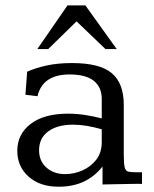

<svg xmlns="http://www.w3.org/2000/svg" viewBox="-20 -685 574 715"><path d="M198.2 10.3Q128.4 10.3 86.4 -27.3Q44.4 -64.9 44.4 -123Q44.4 -185.5 94.2 -223.6Q144 -261.7 233.4 -261.7Q263.7 -261.7 295.2 -257.1Q326.7 -252.4 358.9 -244.1V-316.4Q358.9 -360.4 329.3 -384Q299.8 -407.7 238.8 -407.7Q138.7 -407.7 119.6 -326.7L74.7 -332L81.1 -418Q112.3 -432.1 154.3 -441.2Q196.3 -450.2 248 -450.2Q351.6 -450.2 396.2 -412.6Q440.9 -375 440.9 -294.4V-109.4Q440.9 -75.7 444.3 -62Q447.8 -48.3 457.5 -45.9Q467.3 -43.5 486.8 -43.5H508.8V0Q501 -0.5 493.2 -0.5Q485.4 -0.5 477.5 -0.2Q469.7 0 461.9 0Q435.5 0.5 410.2 1Q384.8 1.5 361.8 2V-64.9Q332.5 -27.8 292.2 -8.8Q252 10.3 198.2 10.3ZM223.1 -36.6Q254.9 -36.6 286.1 -50Q317.4 -63.5 338.1 -89.8Q358.9 -116.2 358.9 -155.8V-203.6Q329.6 -211.9 303.2 -216.3Q276.9 -220.7 252 -220.7Q193.4 -220.7 159.4 -195.6Q125.5 -170.4 125.5 -125.5Q125.5 -85.4 152.8 -61Q180.2 -36.6 223.1 -36.6ZM119.1 -502.4 231.4 -665H297.9L414.6 -502.4H372.6L265.1 -605.5L159.7 -502.4Z"/></svg>

Font: Kameron
Style: Regular
Weight: 400
Designer: Vernon Adams
Foundry: Vernon Adams
Version: Version 1.100